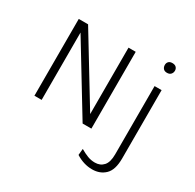

<svg xmlns="http://www.w3.org/2000/svg" viewBox="-193 -886 1355 1337"><g transform="rotate(30 485.0 -217.5)"><path d="M562.5 0H492L162.5 -541.5V0H104.5V-617.5H179.5L504.5 -83.5V-617.5H562.5ZM707.5 243.5Q640 243.5 576.5 203.5L581.5 152.5Q613 171 641.5 182Q670 193 701 193Q744 193 769.8 164.2Q795.5 135.5 795.5 72.5V-476.5H852V73Q852 164.5 811.5 204Q771 243.5 707.5 243.5ZM823.5 -599.5Q803.5 -599.5 793.5 -611.2Q783.5 -623 783.5 -640Q783.5 -656 793.5 -666.8Q803.5 -677.5 823.5 -677.5Q844 -677.5 854.5 -666.8Q865 -656 865 -640Q865 -623.5 854.5 -611.5Q844 -599.5 823.5 -599.5Z"/></g></svg>

Font: Betina Sans Light
Style: Regular
Weight: 300
Designer: Jonathan Pinhorn (font) & Cristiano Sobral (main changes)
Version: Version 2.001;October 6, 2020;FontCreator 13.0.0.2681 64-bit